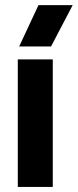

<svg xmlns="http://www.w3.org/2000/svg" viewBox="-20 -733 305 753"><path d="M49.8 0V-500H187V0ZM55.2 -550.8 130.9 -712.9H265.1L180.2 -550.8Z"/></svg>

Font: TASA Orbiter Deck
Style: Bold
Weight: 700
Designer: Weizhong Zhang
Version: Version 1.000;Glyphs 3.1.2 (3151)